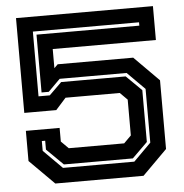

<svg xmlns="http://www.w3.org/2000/svg" viewBox="-51 -749 766 799"><g transform="rotate(-5 332.0 -350.0)"><path d="M148 0 45 -103V-229H186V-172L216.5 -141.5H448L478.5 -172V-321.5L448 -352H221.5L178.5 -304H45V-700H617V-558.5H186V-478.5L201 -493.5H516.5L619.5 -390V-103L516.5 0ZM185.5 -62H483.5L556.5 -135V-359.5L483.5 -432.5H204L154 -382.5H124V-624H553.5V-638H110V-367.5H157L209 -418.5H478.5L542.5 -355.5V-139L478.5 -76H190.5L121.5 -144V-181H107.5V-140Z"/></g></svg>

Font: Tourney Expanded Regular
Style: Bold
Weight: 700
Width: 7
Designer: Tyler Finck
Foundry: Etcetera Type Co
Version: Version 1.010; ttfautohint (v1.8.3)